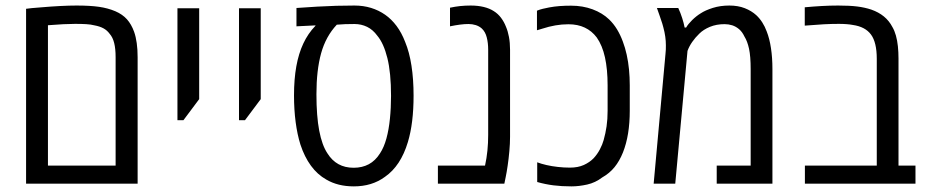

<svg xmlns="http://www.w3.org/2000/svg" viewBox="-20 -660 3329 690"><path d="M73.7 0V-628.4Q82 -629.9 94.7 -630.9Q107.4 -631.8 124 -633.3Q163.1 -636.7 196 -638.4Q229 -640.1 254.9 -640.1Q303.7 -640.1 335.7 -635.5Q367.7 -630.9 394.5 -619.6Q420.4 -608.4 436.3 -590.6Q452.1 -572.8 461.9 -545.9Q468.3 -527.8 471.4 -505.1Q474.6 -482.4 474.6 -454.1V0ZM152.3 -64.9H395.5V-455.1Q395.5 -484.4 390.4 -505.1Q385.3 -525.9 374 -538.6Q364.7 -551.3 351.6 -558.3Q338.4 -565.4 319.8 -568.8Q306.2 -572.3 289.6 -573.2Q272.9 -574.2 250 -574.2Q231.4 -574.2 207.3 -573Q183.1 -571.8 152.3 -569.3Z M617.7 -228V-630.4H695.8V-303.7L639.2 -228Z M838.9 -228V-630.4H917V-303.7L860.4 -228Z M1251.5 9.8Q1194.3 9.8 1152.8 -14.6Q1120.6 -32.7 1097.4 -64.5Q1074.2 -96.2 1059.6 -140.6Q1048.3 -176.8 1042.5 -221.2Q1036.6 -265.6 1036.6 -317.4Q1036.6 -375.5 1044.9 -421.6Q1053.2 -467.8 1070.1 -503.7Q1086.9 -539.6 1112.8 -566.4L1114.3 -568.8L1045.4 -565.4V-631.3Q1085 -634.3 1120.4 -636.2Q1155.8 -638.2 1188.7 -639.2Q1221.7 -640.1 1253.9 -640.1Q1285.6 -640.1 1313.5 -631.6Q1341.3 -623 1364.3 -606.9Q1386.7 -591.3 1405 -566.9Q1423.3 -542.5 1436 -509.3Q1451.2 -472.7 1458.7 -424.1Q1466.3 -375.5 1466.3 -315.9Q1466.3 -267.1 1461.2 -225.3Q1456.1 -183.6 1445.8 -149.4Q1433.1 -106.9 1412.4 -75.4Q1391.6 -43.9 1363.3 -24.4Q1316.9 9.8 1251.5 9.8ZM1251 -57.1Q1281.7 -57.1 1305.4 -69.8Q1329.1 -82.5 1345.7 -108.9Q1359.9 -130.4 1368.7 -162.4Q1377.4 -194.3 1381.3 -233.4Q1385.3 -272.5 1385.3 -315.4Q1385.3 -398.4 1372.1 -451.4Q1358.9 -504.4 1335.9 -531.7Q1320.3 -553.2 1299.3 -563.5Q1278.3 -573.7 1253.9 -573.7Q1235.4 -573.7 1220.7 -573.2Q1206.1 -572.8 1190.4 -571.3Q1150.9 -529.3 1134 -468.5Q1117.2 -407.7 1117.2 -321.3Q1117.2 -242.7 1127.2 -190.4Q1137.2 -138.2 1156.7 -108.9Q1172.9 -83 1196.3 -70.1Q1219.7 -57.1 1251 -57.1Z M1553.7 0V-64.9H1723.1Q1729 -91.8 1731.7 -119.1Q1734.4 -146.5 1734.4 -175.3V-481.4Q1734.4 -505.9 1729.2 -525.9Q1724.1 -545.9 1711.4 -557.6Q1702.1 -565.9 1689.7 -569.8Q1677.2 -573.7 1663.6 -573.7Q1649.4 -573.7 1632.8 -571.5Q1616.2 -569.3 1597.2 -565.4V-632.3Q1615.2 -636.2 1633.5 -638.2Q1651.9 -640.1 1671.4 -640.1Q1697.3 -640.1 1718.3 -635Q1739.3 -629.9 1754.4 -620.1Q1769.5 -610.8 1780.5 -596.2Q1791.5 -581.5 1798.3 -564Q1805.2 -547.9 1809.1 -527.1Q1813 -506.3 1813 -481.4V-168.9Q1813 -144 1810.5 -116.7Q1808.1 -89.4 1804.4 -64.7Q1800.8 -40 1797.4 -23.9L1792.5 0Z M2033.7 9.8Q1998.5 9.8 1969.2 6.1Q1939.9 2.4 1910.6 -5.9V-76.7Q1924.8 -71.3 1943.8 -66.9Q1962.9 -62.5 1984.6 -60.1Q2006.3 -57.6 2028.3 -57.6Q2057.1 -57.6 2078.1 -67.1Q2099.1 -76.7 2113.3 -91.3Q2126.5 -105.5 2135.7 -123Q2145 -140.6 2149.4 -156.7Q2156.2 -180.7 2159.9 -206.1Q2163.6 -231.4 2163.6 -261.7V-353.5Q2163.6 -410.6 2154.1 -453.9Q2144.5 -497.1 2124.5 -525.4Q2106.9 -548.8 2081.5 -560.8Q2056.2 -572.8 2022.9 -572.8Q1999 -572.8 1976.1 -568.8Q1953.1 -564.9 1927.7 -556.6Q1921.9 -554.7 1917.5 -553.5Q1913.1 -552.2 1909.7 -551.3V-621.6Q1920.4 -626 1930.7 -628.4Q1940.9 -630.9 1953.6 -633.3Q1971.7 -636.7 1991.2 -638.2Q2010.7 -639.6 2032.2 -639.6Q2074.2 -639.6 2109.6 -626.5Q2145 -613.3 2168.9 -590.3Q2185.1 -574.7 2197.3 -554.7Q2209.5 -534.7 2218.3 -510.7Q2226.6 -488.8 2232.2 -463.4Q2237.8 -438 2240.5 -410.4Q2243.2 -382.8 2243.2 -353.5V-261.7Q2243.2 -217.8 2237.1 -180.4Q2231 -143.1 2218.8 -112.3Q2206.5 -81.5 2188.5 -59.3Q2170.4 -37.1 2144.5 -22.5Q2119.6 -3.4 2090.1 3.2Q2060.5 9.8 2033.7 9.8Z M2329.1 0 2371.6 -466.3Q2372.6 -474.1 2372.8 -481.9Q2373 -489.7 2373 -497.1Q2373 -512.7 2370.8 -528.3Q2368.7 -543.9 2363.8 -562Q2362.8 -566.9 2360.1 -575.2Q2357.4 -583.5 2354.7 -591.3Q2352.1 -599.1 2350.6 -603.5Q2348.1 -610.4 2345.7 -617.4Q2343.3 -624.5 2340.8 -631.3H2417.5Q2425.8 -613.3 2431.6 -595Q2437.5 -576.7 2440.4 -561H2445.8Q2452.6 -573.2 2467.5 -587.9Q2482.4 -602.5 2498.5 -612.3Q2514.6 -623 2541.7 -631.6Q2568.8 -640.1 2601.1 -640.1Q2632.3 -640.1 2656.5 -630.6Q2680.7 -621.1 2697.8 -605.5Q2710 -594.2 2719.5 -579.3Q2729 -564.5 2735.4 -546.9Q2745.6 -521 2750.7 -486.8Q2755.9 -452.6 2755.9 -412.1V0H2555.7V-64.9H2677.7V-412.1Q2677.7 -457.5 2671.9 -484.6Q2666 -511.7 2655.3 -528.8Q2647.5 -545.4 2636 -555.2Q2624.5 -564.9 2611.3 -569.1Q2598.1 -573.2 2584 -573.2Q2554.7 -573.2 2531.2 -563.5Q2507.8 -553.7 2493.2 -539.1Q2478.5 -524.9 2467.8 -509.5Q2457 -494.1 2450.7 -477.1L2406.7 0Z M2872.6 0V-64.9H3130.9V-448.7Q3130.9 -507.8 3110.1 -535.9Q3089.4 -564 3044.9 -570.3Q3034.7 -572.3 3022.2 -573.2Q3009.8 -574.2 2994.6 -574.2Q2968.8 -574.2 2941.2 -572.8Q2913.6 -571.3 2872.1 -567.9V-633.8Q2903.3 -636.7 2933.1 -638.4Q2962.9 -640.1 2992.2 -640.1Q3033.2 -640.1 3060.5 -636.7Q3087.9 -633.3 3111.3 -625.5Q3137.7 -616.2 3156.5 -600.8Q3175.3 -585.4 3187 -563Q3194.8 -549.8 3199.7 -532.2Q3204.6 -514.6 3206.8 -493.7Q3209 -472.7 3209 -449.7V-64.9H3270V0Z"/></svg>

Font: Open Sans SemiCondensed
Style: Regular
Weight: 400
Width: 4
Designer: Monotype Design Team
Foundry: Monotype Imaging Inc.
Version: Version 3.000